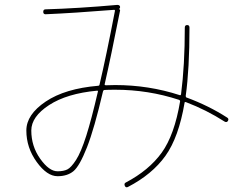

<svg xmlns="http://www.w3.org/2000/svg" viewBox="-20 -744 1040 800"><path d="M384.8 -366.2Q258.8 -354.5 184.6 -306.2Q110.4 -257.8 110.4 -200.2Q110.4 -134.8 147.5 -82.5Q184.6 -30.3 219.7 -30.3Q245.1 -30.3 260.7 -38.1Q276.4 -45.9 296.9 -77.6Q317.4 -109.4 339.4 -178.2Q361.3 -247.1 387.7 -361.3Q389.6 -366.2 384.8 -366.2ZM219.7 -9.8Q175.8 -9.8 132.8 -69.3Q89.8 -128.9 89.8 -200.2Q89.8 -266.6 170.4 -320.8Q251 -375 389.6 -386.7Q393.6 -386.7 394.5 -390.6Q421.9 -505.9 459 -699.2Q459 -703.1 456.1 -703.1Q285.2 -689.5 169.9 -684.6Q160.2 -684.6 160.2 -694.8Q160.2 -705.1 169.9 -705.1Q303.7 -709 468.8 -723.6Q479.5 -723.6 480.5 -714.8Q480.5 -710 476.6 -707L475.6 -706.1Q479.5 -706.1 480.5 -701.2Q442.4 -507.8 416 -392.6Q415 -391.6 417 -390.1Q418.9 -388.7 420.9 -388.7Q433.6 -389.6 460 -389.6Q599.6 -389.6 728.5 -347.7Q733.4 -345.7 734.4 -351.6Q750 -471.7 750 -628.9Q750 -639.6 759.8 -639.6Q769.5 -639.6 769.5 -628.9Q769.5 -457 753.9 -344.7Q753.9 -338.9 756.8 -337.9Q849.6 -303.7 926.8 -253.9Q934.6 -249 929.7 -240.2Q924.8 -232.4 916 -237.3Q839.8 -286.1 754.9 -318.4Q749 -320.3 749 -315.4Q724.6 -171.9 669.4 -94.7Q614.3 -17.6 512.7 35.2Q503.9 39.1 500 30.3Q496.1 20.5 503.9 16.6Q600.6 -34.2 653.8 -107.9Q707 -181.6 730.5 -322.3Q730.5 -326.2 725.6 -328.1Q597.7 -370.1 460 -370.1Q429.7 -370.1 415 -369.1Q411.1 -369.1 409.2 -363.3Q373 -208 342.3 -129.9Q311.5 -51.8 286.1 -30.8Q260.7 -9.8 219.7 -9.8Z"/></svg>

Font: Rounded-X Mgen+ 2m thin
Style: Regular
Weight: 100
Designer: [Source Han Sans]
Ryoko NISHIZUKA  (kana & ideographs); Paul D. Hunt (Latin, Greek & Cyrillic); Wenlong ZHANG  (bopomofo
Version: Version 1.059.20150602